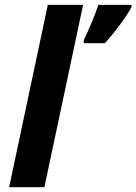

<svg xmlns="http://www.w3.org/2000/svg" viewBox="-20 -780 568 800"><path d="M18.1 0 179.2 -759.8H326.2L165 0ZM329.1 -600.1V-612.8Q343.3 -642.1 361.3 -684.8Q379.4 -727.5 389.6 -759.8H527.8V-750Q509.8 -717.3 480 -677Q450.2 -636.7 417 -600.1Z"/></svg>

Font: Open Sans
Style: Bold Italic
Weight: 700
Italic angle: -12°
Designer: Monotype Design Team
Foundry: Monotype Imaging Inc.
Version: Version 3.003; ttfautohint (v1.8.4)